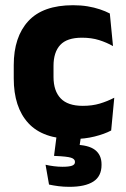

<svg xmlns="http://www.w3.org/2000/svg" viewBox="-20 -525 487 743"><path d="M263.1 12.9Q146.1 12.9 89.7 -48.5Q33.2 -109.9 33.2 -221.7V-272.7Q33.2 -382.2 89.7 -443.5Q146.2 -504.8 262.7 -504.8Q292.4 -504.8 318.5 -500.6Q344.6 -496.3 366.5 -488.9Q388.4 -481.6 405 -472.8L417.3 -346.6Q393 -360.5 363.6 -369.8Q334.2 -379.1 297 -379.1Q239.1 -379.1 213.1 -351Q187.1 -323 187.1 -270V-227.3Q187.1 -173.4 214.7 -144.4Q242.2 -115.4 300.5 -115.4Q337.1 -115.4 366.3 -124.2Q395.5 -133 422.2 -146.8L410.2 -20Q384.1 -6.2 346 3.3Q308 12.9 263.1 12.9ZM296.2 -16.1 283.5 68.2 224.7 36.2Q235.7 35.3 246.2 35.1Q256.8 34.8 267.4 35Q321.9 35.6 347.4 54.9Q372.9 74.3 372.9 110.7V113.7Q372.9 157 341.3 177.5Q309.6 198 248.5 198Q226.2 198 205.9 195.4Q185.6 192.7 169.7 189.2L156.3 112.5Q171.4 116.1 188.5 118.2Q205.5 120.4 221.7 120.4Q246.5 120.4 258.3 116.3Q270.1 112.2 270.1 102.2V101.2Q270.1 90 254.5 85.2Q238.9 80.3 193.2 78.5Q191.4 78.3 190.4 78.3Q189.5 78.3 189.1 78.3L201.2 -16.1Z"/></svg>

Font: Anek Bangla Medium
Style: Regular
Weight: 500
Designer: Sulekha Rajkumar (Bangla), Yesha Goshar (Latin)
Foundry: Ek Type
Version: Version 1.003